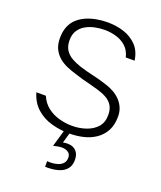

<svg xmlns="http://www.w3.org/2000/svg" viewBox="-171 -822 989 1180"><g transform="rotate(20 323.0 -232.0)"><path d="M337 8Q276 8 219.5 -8Q163 -24 121 -61.5Q79 -99 61 -161H123Q142 -117 176 -91Q210 -65 252.5 -53.5Q295 -42 337 -42Q384 -42 427 -56.5Q470 -71 497 -101Q524 -131 524 -180Q524 -219 508.5 -243Q493 -267 466.5 -281.5Q440 -296 405 -306Q379 -314 352 -320.5Q325 -327 299.5 -334Q274 -341 251 -349Q220 -358 189.5 -371Q159 -384 135.5 -404Q112 -424 97.5 -453Q83 -482 83 -524Q83 -567 96 -599Q109 -631 133 -653Q157 -675 188 -688.5Q219 -702 254.5 -708.5Q290 -715 327 -715Q384 -715 433.5 -699Q483 -683 518 -647Q553 -611 562 -550H504Q494 -593 466.5 -618Q439 -643 402 -654Q365 -665 326 -665Q295 -665 263 -658.5Q231 -652 204 -637Q177 -622 160 -596.5Q143 -571 143 -532Q143 -493 159.5 -468Q176 -443 202.5 -428Q229 -413 262 -402Q306 -388 353 -377.5Q400 -367 442 -353Q472 -344 498 -329.5Q524 -315 543 -295Q562 -275 573 -249.5Q584 -224 584 -192Q584 -137 563.5 -99Q543 -61 508 -37Q473 -13 429 -2.5Q385 8 337 8ZM306 250Q296 251 287 251Q278 251 268 251V214Q283 216 303 214.5Q323 213 341 206.5Q359 200 371 186.5Q383 173 383 150Q383 133 374.5 123Q366 113 352.5 108.5Q339 104 325 104Q314 104 298 107Q282 110 270 113L307 -14H345L320 73Q329 71 336 70.5Q343 70 351 70Q385 70 405.5 90.5Q426 111 426 149Q426 184 409 206Q392 228 364.5 238Q337 248 306 250Z"/></g></svg>

Font: Onest ExtraLight
Style: Regular
Weight: 250
Designer: Dmitri Voloshin, Andrey Kudryavtsev
Foundry: Dmitri Voloshin, Andrey Kudryavtsev
Version: Version 1.000;gftools[0.9.33]